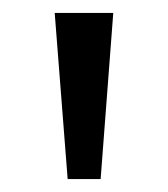

<svg xmlns="http://www.w3.org/2000/svg" viewBox="-20 -734 261 298"><path d="M155.8 -713.9 136.2 -456.1H85L64.9 -713.9Z"/></svg>

Font: Open Sans Y to K
Style: Regular
Weight: 400
Version: Version 1.10